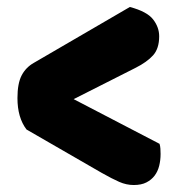

<svg xmlns="http://www.w3.org/2000/svg" viewBox="-20 -534 511 550"><path d="M437 -122Q439 -116 439.5 -108Q440 -100 440 -93Q440 -75 436 -59Q432 -43 423 -31Q414 -19 399.5 -11.5Q385 -4 363 -4Q342 -4 321.5 -13Q301 -22 271 -39L56 -163Q30 -197 30 -253Q30 -295 42 -318Q54 -341 77 -354L352 -514Q401 -501 418.5 -478.5Q436 -456 436 -430Q436 -395 418.5 -375.5Q401 -356 367 -339L191 -250Z"/></svg>

Font: Baloo Tamma
Style: Regular
Weight: 400
Designer: Divya Kowshik and Ek Type
Foundry: Ek Type
Version: Version 1.007;PS 1.000;hotconv 1.0.88;makeotf.lib2.5.647800